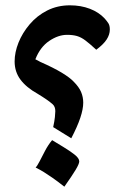

<svg xmlns="http://www.w3.org/2000/svg" viewBox="-20 -729 465 722"><path d="M248 -209 180 -251Q185 -274 186.5 -289Q188 -304 188 -311Q188 -328 178 -337Q160 -353 122 -376Q79 -400 57 -429.5Q35 -459 35 -498Q35 -532 49.5 -568.5Q64 -605 91.5 -637.5Q119 -670 157.5 -689.5Q196 -709 243 -709Q284 -709 318 -696Q352 -683 374 -659Q382 -650 387.5 -641.5Q393 -633 393 -618Q393 -599 381 -580.5Q369 -562 342 -542Q317 -565 301 -577Q285 -589 269.5 -593.5Q254 -598 232 -598Q199 -598 165 -575Q131 -552 113 -506Q117 -504 122 -501.5Q127 -499 132 -496Q182 -474 212.5 -455.5Q243 -437 257 -422Q277 -402 285 -383Q293 -364 293 -343Q293 -319 282 -286Q271 -253 248 -209ZM222 -27Q194 -49 176.5 -61Q159 -73 145.5 -81.5Q132 -90 114 -99Q120 -105 129 -122.5Q138 -140 149.5 -162Q161 -184 176 -202Q194 -191 218 -176.5Q242 -162 260 -148Q278 -134 278 -122Q278 -113 264.5 -90.5Q251 -68 222 -27Z"/></svg>

Font: Noto Sans NKo Unjoined SemiBold
Style: Regular
Weight: 600
Designer: Monotype Design Team
Foundry: Monotype Imaging Inc.
Version: Version 2.004